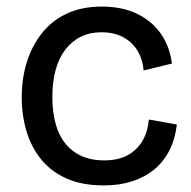

<svg xmlns="http://www.w3.org/2000/svg" viewBox="-20 -550 581 583"><path d="M295 13Q229 13 182 -8Q135 -29 105 -66Q75 -103 60.5 -151.5Q46 -200 46 -254Q46 -312 61.5 -361.5Q77 -411 107.5 -449.5Q138 -488 183.5 -509Q229 -530 289 -530Q352 -530 397.5 -507.5Q443 -485 469.5 -446Q496 -407 502 -357L416 -336Q414 -367 399 -393.5Q384 -420 356 -436Q328 -452 288 -452Q253 -452 225.5 -438.5Q198 -425 178.5 -399.5Q159 -374 149 -338Q139 -302 139 -256Q139 -195 156.5 -152Q174 -109 209.5 -86Q245 -63 296 -63Q339 -63 368 -79Q397 -95 413 -123Q429 -151 432 -187L517 -172Q512 -128 494.5 -93.5Q477 -59 448.5 -35.5Q420 -12 381.5 0.5Q343 13 295 13Z"/></svg>

Font: Bricolage Grotesque 36pt
Style: Regular
Weight: 400
Designer: Mathieu Triay
Foundry: Atelier Triay
Version: Version 1.001;gftools[0.9.33.dev8+g029e19f]